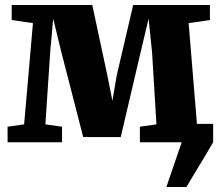

<svg xmlns="http://www.w3.org/2000/svg" viewBox="-20 -572 886 772"><path d="M649 180 710.5 0V-74H837V0Q820.5 29 800 63Q779.5 97 760.5 128Q741.5 159 729.5 180ZM10.5 0V-62.5L77 -72L112.5 -479L27 -491.5V-552H351L412 -267L432 -166.5L449 -267L515.5 -552H824V-491.5L738.5 -479L772 -72L836 -62.5V0H542.5V-62.5L609 -72L591.5 -361L577.5 -497L545.5 -362.5L465.5 -21H314.5L226 -365L194 -497L182 -365L162.5 -72L229.5 -62.5V0Z"/></svg>

Font: Merriweather 28pt Black
Style: Regular
Weight: 900
Version: Version 2.100